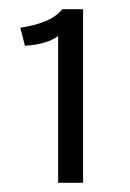

<svg xmlns="http://www.w3.org/2000/svg" viewBox="-20 -720 281 416"><path d="M160 -700V-324H106V-642Q94 -633 75.5 -627.5Q57 -622 34 -621L24 -660Q53 -664 77 -673.5Q101 -683 115 -700Z"/></svg>

Font: Post Grotesk Light
Style: Light
Weight: 300
Version: Version 1.0